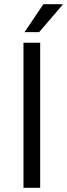

<svg xmlns="http://www.w3.org/2000/svg" viewBox="-20 -888 316 908"><path d="M91 0V-686H170V0ZM96 -736 185 -868H275L276 -865L165 -736Z"/></svg>

Font: Archivo SemiBold Light
Style: Regular
Weight: 300
Version: Version 2.001